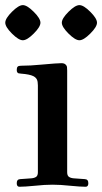

<svg xmlns="http://www.w3.org/2000/svg" viewBox="-29 -710 392 736"><path d="M16.8 -581.3Q-8.8 -606.9 -8.8 -623Q-8.8 -639.2 16.8 -664.8Q42.5 -690.4 58.6 -690.4Q74.7 -690.4 100.3 -664.8Q126 -639.2 126 -623Q126 -606.9 100.3 -581.3Q74.7 -555.7 58.6 -555.7Q42.5 -555.7 16.8 -581.3ZM233.6 -581.3Q208 -606.9 208 -623Q208 -639.2 233.6 -664.8Q259.3 -690.4 275.4 -690.4Q291.5 -690.4 317.1 -664.8Q342.8 -639.2 342.8 -623Q342.8 -606.9 317.1 -581.3Q291.5 -555.7 275.4 -555.7Q259.3 -555.7 233.6 -581.3ZM35.2 -7.8Q35.2 -22.9 48.8 -23.4L90.8 -26.4Q102.5 -27.3 109.4 -32Q116.2 -36.6 116.2 -49.8V-382.8Q116.2 -397.9 112.3 -405.5Q108.4 -413.1 99.1 -418Q84.5 -425.3 51.8 -427.7Q44.9 -428.2 42.2 -429Q39.6 -429.7 37.4 -432.6Q35.2 -435.5 35.2 -441.9Q35.2 -450.7 38.6 -454.3Q42 -458 51.3 -458Q86.4 -458 131.3 -462.4Q189.5 -467.8 206.5 -467.8Q216.8 -467.8 221.9 -463.1Q227.1 -458.5 227.8 -453.6Q228.5 -448.7 228.5 -439.9V-49.8Q228.5 -36.6 235.4 -32Q242.2 -27.3 253.9 -26.4L295.9 -23.4Q309.6 -22.9 309.6 -7.8Q309.6 5.9 299.3 5.9Q279.3 5.9 239.3 2Q202.6 -2 172.4 -2Q142.1 -2 105.5 2Q65.4 5.9 45.4 5.9Q35.2 5.9 35.2 -7.8Z"/></svg>

Font: Monomachus
Style: Medium
Weight: 500
Designer: Alexey Kryukov
Version: Version 1.0